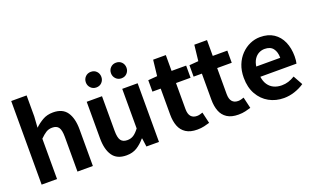

<svg xmlns="http://www.w3.org/2000/svg" viewBox="-85 -1254 2817 1722"><g transform="rotate(-20 1323.5 -393.0)"><path d="M79 0V-798H226V-597L219 -492Q252 -524 295 -549Q338 -574 395 -574Q486 -574 527 -514.5Q568 -455 568 -349V0H421V-331Q421 -396 402.5 -422Q384 -448 342 -448Q308 -448 282.5 -432Q257 -416 226 -385V0Z M886 14Q795 14 754 -45.5Q713 -105 713 -211V-560H859V-229Q859 -164 878 -138Q897 -112 939 -112Q973 -112 998.5 -128.5Q1024 -145 1052 -182V-560H1199V0H1079L1068 -81H1064Q1028 -38 986 -12Q944 14 886 14ZM839 -651Q807 -651 786 -673Q765 -695 765 -725Q765 -757 786 -778.5Q807 -800 839 -800Q872 -800 892.5 -778.5Q913 -757 913 -725Q913 -695 892.5 -673Q872 -651 839 -651ZM1079 -651Q1047 -651 1026 -673Q1005 -695 1005 -725Q1005 -757 1026 -778.5Q1047 -800 1079 -800Q1112 -800 1132.5 -778.5Q1153 -757 1153 -725Q1153 -695 1132.5 -673Q1112 -651 1079 -651Z M1561 14Q1495 14 1454 -12.5Q1413 -39 1395 -86Q1377 -133 1377 -195V-444H1298V-553L1385 -560L1402 -711H1523V-560H1662V-444H1523V-196Q1523 -148 1543 -125Q1563 -102 1600 -102Q1614 -102 1629 -106Q1644 -110 1655 -114L1680 -7Q1657 0 1627.5 7Q1598 14 1561 14Z M1954 14Q1888 14 1847 -12.5Q1806 -39 1788 -86Q1770 -133 1770 -195V-444H1691V-553L1778 -560L1795 -711H1916V-560H2055V-444H1916V-196Q1916 -148 1936 -125Q1956 -102 1993 -102Q2007 -102 2022 -106Q2037 -110 2048 -114L2073 -7Q2050 0 2020.5 7Q1991 14 1954 14Z M2389 14Q2311 14 2248 -21Q2185 -56 2147.5 -122Q2110 -188 2110 -280Q2110 -348 2131.5 -402Q2153 -456 2190.5 -494.5Q2228 -533 2274.5 -553.5Q2321 -574 2371 -574Q2448 -574 2500 -539.5Q2552 -505 2578.5 -444.5Q2605 -384 2605 -306Q2605 -286 2603 -267.5Q2601 -249 2598 -238H2253Q2259 -193 2280 -162Q2301 -131 2334 -115.5Q2367 -100 2409 -100Q2443 -100 2473 -109.5Q2503 -119 2534 -138L2584 -48Q2543 -20 2492 -3Q2441 14 2389 14ZM2250 -337H2479Q2479 -393 2453.5 -426.5Q2428 -460 2373 -460Q2344 -460 2318 -446.5Q2292 -433 2274 -405.5Q2256 -378 2250 -337Z"/></g></svg>

Font: Noto Sans KR
Style: Bold
Weight: 700
Designer: Ryoko NISHIZUKA  (kana, bopomofo & ideographs); Paul D. Hunt (Latin, Greek & Cyrillic); Sandoll Communications , Soo-you
Foundry: Adobe
Version: Version 2.004-H2;hotconv 1.0.118;makeotfexe 2.5.65603